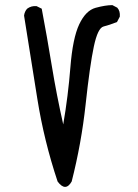

<svg xmlns="http://www.w3.org/2000/svg" viewBox="-20 -725 540 750"><path d="M205 -16Q152 -175 126 -338Q100 -501 74 -664Q76 -680 86 -691Q102 -703 123 -701L143 -691Q164 -580 182.5 -467Q201 -354 227 -239Q246 -349 255 -462.5Q264 -576 289.5 -630Q315 -684 353.5 -694.5Q392 -705 419 -705L438 -695Q450 -682 448 -660L437 -639Q407 -627 384.5 -621.5Q362 -616 346.5 -543Q331 -470 314.5 -317.5Q298 -165 260 -16Q236 26 205 -16Z"/></svg>

Font: Kosefont JP
Style: Regular
Weight: 400
Designer: Nozomi Seto 瀬戸のぞみ
Version: Version 3.00;June 19, 2020